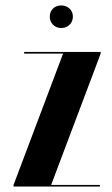

<svg xmlns="http://www.w3.org/2000/svg" viewBox="-20 -686 410 706"><path d="M205.1 -666Q223.6 -666 235.8 -654.3Q248 -642.6 248 -625Q248 -606.9 235.8 -595Q223.6 -583 205.1 -583Q187 -583 175 -595Q163.1 -606.9 163.1 -625Q163.1 -643.1 175 -654.5Q187 -666 205.1 -666ZM347.2 0H29.8V-5.9L211.9 -488.8H68.8V-495.1H350.1V-488.8L168 -5.9H347.2Z"/></svg>

Font: Moniqa Black Display
Style: Regular
Weight: 900
Designer: Rajesh Rajput
Foundry: Rajesh Rajput
Version: Version 1.000